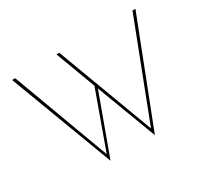

<svg xmlns="http://www.w3.org/2000/svg" viewBox="-145 -925 1273 1181"><g transform="rotate(-30 492.0 -334.5)"><path d="M54 -701H76L330 -15L475 -417L369 -701H389L645 -16L909 -701H930L645 32L485 -392L330 32Z"/></g></svg>

Font: Synthetic Thin
Style: Regular
Weight: 100
Designer: Santiago Orozco
Foundry: Typemade
Version: Version 2.000; ttfautohint (v1.8.4.7-5d5b)